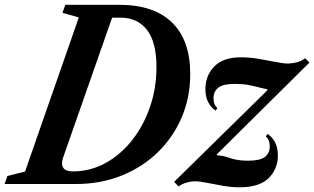

<svg xmlns="http://www.w3.org/2000/svg" viewBox="-74 -782 1336 816"><path d="M-54.5 0 -42.5 -34 32.5 -53 261 -708 191.5 -727.5 203.5 -761.5H434Q580 -761.5 657.2 -686.2Q734.5 -611 734.5 -467Q734.5 -368.5 698.5 -283.8Q662.5 -199 597 -135.2Q531.5 -71.5 442.8 -35.8Q354 0 249 0ZM235.5 -53.5Q310 -53.5 374.8 -89.2Q439.5 -125 488 -186.8Q536.5 -248.5 563.8 -328.5Q591 -408.5 591 -497Q591 -603.5 550.5 -655.2Q510 -707 438.5 -707H402.5L194.5 -113Q189.5 -99.5 189.5 -88Q189.5 -71 201 -62.2Q212.5 -53.5 235.5 -53.5ZM685 10.5 666 -9 1063 -399 1061 -403Q1043.5 -406 1023.5 -411.5Q1003.5 -417 979.2 -421.2Q955 -425.5 923.5 -425.5Q874.5 -425.5 854 -409.5Q833.5 -393.5 833.5 -365Q833.5 -335.5 850 -323L842.5 -312Q824 -323.5 811.5 -346.5Q799 -369.5 799 -403.5Q799 -460.5 836.8 -499.5Q874.5 -538.5 950 -538.5Q986 -538.5 1024.8 -532Q1063.5 -525.5 1096.8 -518.8Q1130 -512 1150 -512Q1166.5 -512 1186.8 -517Q1207 -522 1223 -534.5L1241 -516L847 -125.5L848.5 -121.5Q872.5 -121.5 904 -110.2Q935.5 -99 979.5 -99Q1031 -99 1051.8 -115Q1072.5 -131 1072.5 -159.5Q1072.5 -188.5 1056 -201.5L1062 -213Q1081 -202.5 1094 -179.2Q1107 -156 1107 -121Q1107 -64 1067.8 -25Q1028.5 14 944.5 14Q909.5 14 873 7.5Q836.5 1 805 -5.2Q773.5 -11.5 753.5 -11.5Q739 -11.5 719.8 -6.2Q700.5 -1 685 10.5Z"/></svg>

Font: Libre Caslon Condensed
Style: Italic
Weight: 400
Italic angle: -22.583°
Designer: Pablo Impallari, Rodrigo Fuenzalida, Katja Schimmel, Ertekin Erdin
Foundry: Pablo Impallari, Rodrigo Fuenzalida
Version: Version 2.000;gftools[0.9.33]